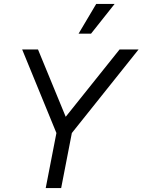

<svg xmlns="http://www.w3.org/2000/svg" viewBox="-20 -950 720 970"><path d="M92 -700H172L312 -360L584 -700H680L343 -278L289 0H211L265 -278ZM559 -930 440 -780H377L466 -930Z"/></svg>

Font: MedMera Sans
Style: Italic
Weight: 400
Italic angle: -11°
Designer: Kasper Nordkvist
Foundry: UNCUT.wtf
Version: Version 1.300